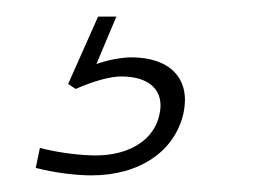

<svg xmlns="http://www.w3.org/2000/svg" viewBox="-20 -20 322 231"><path d="M90 191C148 191 191 162 201 115C209 75 185 49 138 49C127 49 110 52 96 57L120 0H98L62 81L71 87C94 77 113 72 126 72C160 72 178 89 172 117C166 148 136 167 95 167C78 167 51 164 28 158L23 182C46 188 72 191 90 191Z"/></svg>

Font: LT Wave Text Thin Italic
Style: Regular
Weight: 100
Designer: Daniel Lyons
Version: Version 2.5 (Glyphs App)